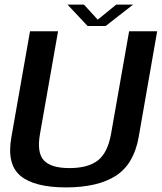

<svg xmlns="http://www.w3.org/2000/svg" viewBox="-20 -811 704 835"><path d="M267 4Q404.5 4 483.2 -46.2Q562 -96.5 583 -214.5L663.5 -675H541.5L463 -229Q448.5 -147 405.8 -113.5Q363 -80 282 -80Q201.5 -80 170.5 -113.8Q139.5 -147.5 154 -229L232.5 -675H110.5L29.5 -214.5Q8.5 -96.5 69.2 -46.2Q130 4 267 4ZM361 -698H439.5L559 -791H485.5L405 -725.5L345 -791H273.5Z"/></svg>

Font: Anybody Thin Medium
Style: Italic
Weight: 500
Italic angle: -10°
Version: Version 1.113;gftools[0.9.25]